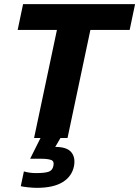

<svg xmlns="http://www.w3.org/2000/svg" viewBox="-20 -664 670 924"><path d="M157 240Q140 240 115.5 237.5Q91 235 80 232L95 161Q122 169 154 169Q195 169 214 162.5Q233 156 237 134Q242 111 225 105.5Q208 100 179 100H125L175 0H144L254 -520H65L91 -644H630L604 -520H415L305 0H271L246 43Q302 43 323 68.5Q344 94 336 136Q326 185 281.5 212.5Q237 240 157 240Z"/></svg>

Font: Kanit SemiBold
Style: Italic
Weight: 600
Italic angle: -12°
Designer: Katatrad Team
Foundry: CadsonDemak
Version: Version 2.000; ttfautohint (v1.8.3)